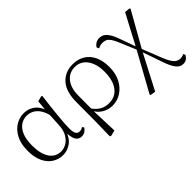

<svg xmlns="http://www.w3.org/2000/svg" viewBox="-34 -1052 1786 1786"><g transform="rotate(-45 859.5 -158.5)"><path d="M257 14Q198 14 150.5 -16.5Q103 -47 76 -105.5Q49 -164 49 -247Q49 -340 81.5 -401Q114 -462 164.5 -492Q215 -522 269 -522Q335 -522 383.5 -482Q432 -442 454 -349H462L440 -296Q428 -368 402 -409.5Q376 -451 342.5 -468.5Q309 -486 273 -486Q231 -486 194.5 -462.5Q158 -439 135.5 -387.5Q113 -336 113 -253Q113 -143 154 -83Q195 -23 268 -23Q302 -23 336 -42Q370 -61 395 -102Q420 -143 424 -207L434 -393L445 -504L497 -518L507 -511Q500 -461 493.5 -404.5Q487 -348 481.5 -293.5Q476 -239 473 -194.5Q470 -150 470 -123Q470 -71 483 -52Q496 -33 520 -33Q534 -33 544 -37Q554 -41 564 -47L575 -29Q563 -10 544 2Q525 14 501 14Q462 14 442.5 -17.5Q423 -49 420 -128H432Q408 -52 359 -19Q310 14 257 14Z M685 196 689 5 690 -246Q690 -383 751 -452.5Q812 -522 915 -522Q981 -522 1031.5 -492Q1082 -462 1110.5 -404Q1139 -346 1139 -262Q1139 -178 1107 -116Q1075 -54 1022 -20Q969 14 906 14Q849 14 801.5 -16Q754 -46 728 -103H725L738 -119Q767 -74 807 -49.5Q847 -25 899 -25Q955 -25 994.5 -53.5Q1034 -82 1055 -135Q1076 -188 1076 -261Q1076 -335 1054.5 -386Q1033 -437 996 -463.5Q959 -490 912 -490Q837 -490 792 -434.5Q747 -379 746 -281L745 -97L744 -89L754 189L696 203Z M1226 194 1221 185 1440 -212 1603 -520 1655 -515 1661 -506 1462 -154 1277 202ZM1646 205Q1605 205 1576 168Q1547 131 1520 51L1449 -154H1443L1465 -180L1546 25Q1574 95 1600.5 122.5Q1627 150 1658 150Q1673 150 1685 147.5Q1697 145 1708 138L1719 157Q1708 179 1690 192Q1672 205 1646 205ZM1437 -185 1364 -358Q1346 -402 1329.5 -425.5Q1313 -449 1294.5 -458Q1276 -467 1251 -467Q1233 -467 1219 -462.5Q1205 -458 1193 -452L1183 -475Q1195 -495 1215.5 -507.5Q1236 -520 1263 -520Q1303 -520 1332.5 -489.5Q1362 -459 1388 -389L1453 -209H1461Z"/></g></svg>

Font: Noto Serif SC ExtraLight
Style: Regular
Weight: 200
Designer: Ryoko NISHIZUKA 西塚涼子 (kana & ideographs); Frank Grießhammer (Latin, Greek & Cyrillic); Wenlong ZHANG 张文龙 (bopomofo); San
Foundry: Adobe
Version: Version 2.002-H1;hotconv 1.1.0;makeotfexe 2.6.0